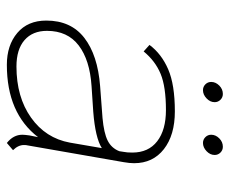

<svg xmlns="http://www.w3.org/2000/svg" viewBox="-75 -585 670 560"><g transform="rotate(90 260.0 -305.0)"><path d="M404 -50Q403 -47 403 -40Q403 -23 418 -8L397 10Q373 -9 373 -35Q373 -42 375 -56L380 -81Q310 10 169 10Q112 10 76 -20.5Q40 -51 40 -105Q40 -177 90.5 -216Q141 -255 231 -262L324 -269Q368 -273 390 -284Q412 -295 421 -318L423 -331Q425 -340 425 -356Q425 -403 392 -428.5Q359 -454 301 -454Q233 -454 195.5 -438.5Q158 -423 130 -389L111 -406Q137 -441 182 -460.5Q227 -480 305 -480Q374 -480 415 -448Q456 -416 456 -361Q456 -348 453 -331ZM412 -267Q382 -248 306 -242L231 -237Q155 -232 112.5 -199.5Q70 -167 70 -107Q70 -65 97 -41.5Q124 -18 174 -18Q263 -18 323 -60.5Q383 -103 396 -174ZM219 -586Q219 -599 229.5 -609.5Q240 -620 254 -620Q264 -620 271 -613Q278 -606 278 -596Q278 -583 267 -572.5Q256 -562 243 -562Q233 -562 226 -569Q219 -576 219 -586ZM373 -586Q373 -599 383.5 -609.5Q394 -620 408 -620Q418 -620 425 -613Q432 -606 432 -596Q432 -583 421 -572.5Q410 -562 397 -562Q387 -562 380 -569Q373 -576 373 -586Z"/></g></svg>

Font: KoHo ExtraLight
Style: Italic
Weight: 275
Italic angle: -10°
Version: Version 1.000; ttfautohint (v1.6)